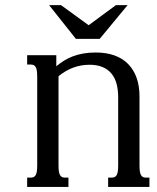

<svg xmlns="http://www.w3.org/2000/svg" viewBox="-20 -736 619 756"><path d="M210.4 -85Q210.4 -69.8 211.9 -60.5Q213.4 -51.3 216.8 -45.9Q220.2 -40.5 224.9 -38.6Q229.5 -36.6 236.3 -36.6H249.5V0H86.9V-36.6H100.6Q106.9 -36.6 111.8 -38.6Q116.7 -40.5 120.1 -45.9Q123.5 -51.3 125 -60.5Q126.5 -69.8 126.5 -85V-433.6Q126.5 -448.7 125 -458Q123.5 -467.3 120.1 -472.7Q116.7 -478 111.8 -480Q106.9 -481.9 100.6 -481.9H86.9V-518.6H201.7V-475.1Q216.3 -487.3 232.4 -497.3Q248.5 -507.3 267.3 -514.4Q286.1 -521.5 308.3 -525.4Q330.6 -529.3 356.9 -529.3Q398.9 -529.3 431.2 -517.6Q463.4 -505.9 485.1 -483.4Q506.8 -460.9 518.1 -429Q529.3 -397 529.3 -356V-85Q529.3 -69.8 530.8 -60.5Q532.2 -51.3 535.6 -45.9Q539.1 -40.5 543.7 -38.6Q548.3 -36.6 555.2 -36.6H568.4V0H405.8V-36.6H419.4Q425.8 -36.6 430.7 -38.6Q435.5 -40.5 439 -45.9Q442.4 -51.3 443.8 -60.5Q445.3 -69.8 445.3 -85V-353Q445.3 -382.3 439 -406Q432.6 -429.7 418.9 -446.3Q405.3 -462.9 383.8 -471.9Q362.3 -481 332.5 -481Q265.6 -481 210.4 -436ZM329.1 -636.7 436.5 -715.8H482.4L372.6 -583H278.8L173.3 -715.8H220.2Z"/></svg>

Font: Arian Grqi
Style: Regular
Weight: 400
Designer: Ruben Hakobyan (Tarumian)
Foundry: Ruben Hakobyan (Tarumian)
Version: Version 1.003